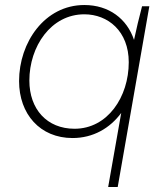

<svg xmlns="http://www.w3.org/2000/svg" viewBox="-20 -545 654 765"><path d="M546 -520C534 -474 523 -429 514 -386C486 -470 414 -525 316 -525C158 -525 56 -376 56 -222C56 -90 140 5 269 5C351 5 418 -34 463 -95L411 200H449L575 -520ZM316 -488C410 -488 493 -421 493 -297C493 -159 409 -32 277 -32C167 -32 97 -110 97 -224C97 -360 183 -488 316 -488Z"/></svg>

Font: Fixel Text 20240404 ExtraLight
Style: Italic
Weight: 200
Width: 4
Italic angle: -10°
Designer: AlfaBravo + MacPaw
Foundry: Kyrylo Tkachov, Marchela Mozhyna, Serhii Makarenko, Maria Weinstein, Zakhar Kryvoshyya
Version: Version 1.211;Glyphs 3.2 (3225)